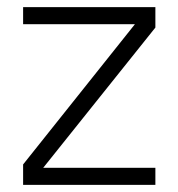

<svg xmlns="http://www.w3.org/2000/svg" viewBox="-20 -520 502 540"><path d="M45 -500H417V-442.5L101.5 -48H417V0H45V-57.5L359.5 -452H45Z"/></svg>

Font: Overused Grotesk Light
Style: Regular
Weight: 300
Version: Version 0.004